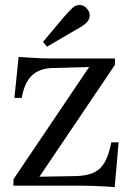

<svg xmlns="http://www.w3.org/2000/svg" viewBox="-20 -759 538 785"><path d="M449 6Q408 3 371.5 1.5Q335 0 315 0H35V-26L366 -517L379 -486L197 -481Q142 -480 111 -451Q80 -422 69 -359H39L56 -526Q92 -524 122.5 -522Q153 -520 190 -520H450V-494L126 -14L111 -36L289 -39Q334 -40 362.5 -53Q391 -66 408 -95.5Q425 -125 435 -177H465ZM172 -568 156 -588 240 -688Q250 -699 259 -709Q268 -719 278 -728Q292 -740 308.5 -738.5Q325 -737 336 -723Q348 -709 346.5 -692.5Q345 -676 331 -664Q321 -655 310 -648.5Q299 -642 285 -634Z"/></svg>

Font: Hedvig Letters Serif 24pt 24pt
Style: Regular
Weight: 400
Version: Version 1.000